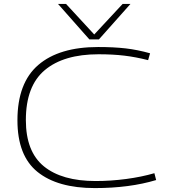

<svg xmlns="http://www.w3.org/2000/svg" viewBox="-20 -950 862 980"><path d="M69 -336Q69 -527 175.5 -618.5Q282 -710 481 -710Q561 -710 621.5 -703Q682 -696 746 -678L736 -643Q673 -659 614.5 -666Q556 -673 483 -673Q305 -673 208.5 -592Q112 -511 112 -337Q112 -176 204 -101Q296 -26 468 -26Q546 -26 624.5 -36.5Q703 -47 768 -66L777 -31Q641 10 464 10Q274 10 171.5 -72.5Q69 -155 69 -336ZM646 -930 485 -749H436L276 -930H317L461 -774L606 -930Z"/></svg>

Font: Georama Extended ExtraLight
Style: Regular
Weight: 200
Width: 7
Designer: Jean-Baptiste Levee
Foundry: Production Type
Version: Version 1.000